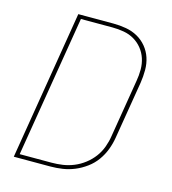

<svg xmlns="http://www.w3.org/2000/svg" viewBox="-109 -825 819 914"><g transform="rotate(15 300.0 -367.5)"><path d="M223 0H43L164 -735H337Q369 -735 400 -729.5Q431 -724 457 -709.5Q483 -695 502 -672Q521 -649 530.5 -620.5Q540 -592 540 -560Q540 -528 535 -496L488 -212Q483 -182 472 -153Q461 -124 442.5 -98Q424 -72 397.5 -52.5Q371 -33 342 -21Q313 -9 283 -4.5Q253 0 223 0ZM223 -19Q251 -19 278.5 -23Q306 -27 333 -38Q360 -49 384 -67.5Q408 -86 425.5 -109.5Q443 -133 453 -160.5Q463 -188 467 -215L514 -500Q519 -528 519 -556.5Q519 -585 510.5 -611Q502 -637 485 -658Q468 -679 445 -692.5Q422 -706 394 -711Q366 -716 337 -716H182L67 -19Z"/></g></svg>

Font: Iosevka Thin Extended Oblique
Style: Regular
Weight: 100
Width: 7
Italic angle: -9°
Monospace: yes
Designer: Belleve Invis
Foundry: Belleve Invis
Version: Version 32.5.0; ttfautohint (v1.8.4)